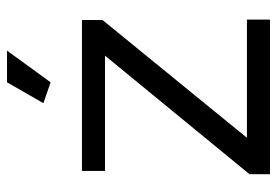

<svg xmlns="http://www.w3.org/2000/svg" viewBox="-138 -632 770 533"><g transform="rotate(-90 246.5 -365.0)"><path d="M30 -57 359 -458H39V-522H458V-465L131 -64H459V0H30ZM285 -609 227 -629 285 -730H373Z"/></g></svg>

Font: YasnoRaleway Medium
Style: Regular
Weight: 500
Designer: Matt McInerney, Pablo Impallari, Rodrigo Fuenzalida
Foundry: Matt McInerney, Pablo Impallari, Rodrigo Fuenzalida
Version: Version 4.026